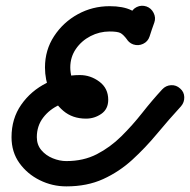

<svg xmlns="http://www.w3.org/2000/svg" viewBox="-20 -618 676 683"><path d="M501 -595Q518 -589 526.5 -572Q535 -555 529 -538Q524 -525 520 -512.5Q516 -500 512 -488Q512 -488 512 -488Q512 -488 512 -488Q506 -470 489 -462Q472 -454 454 -460Q437 -466 428.5 -483Q420 -500 427 -517Q431 -530 435 -542.5Q439 -555 444 -567Q450 -585 466.5 -593Q483 -601 501 -595ZM496 -467Q481 -456 462.5 -458.5Q444 -461 433 -476Q419 -495 408.5 -500.5Q398 -506 370 -506Q334 -506 302 -489.5Q270 -473 250 -444Q230 -415 230 -378Q230 -361 235.5 -339.5Q241 -318 253 -302Q265 -286 286 -286Q292 -286 285.5 -282.5Q279 -279 277 -272Q276 -270 275.5 -265.5Q275 -261 275 -263Q275 -264 275.5 -261.5Q276 -259 277 -258Q277 -257 277 -258Q276 -259 273 -260Q269 -261 264 -261Q227 -261 191.5 -245Q156 -229 133.5 -199.5Q111 -170 111 -130Q111 -103 127 -84Q143 -65 167.5 -55Q192 -45 216 -45Q277 -45 324.5 -69.5Q372 -94 411.5 -133Q451 -172 486 -216.5Q521 -261 557 -300Q557 -300 557 -300Q557 -300 557 -300Q570 -314 588.5 -315Q607 -316 621 -303Q635 -291 635.5 -272.5Q636 -254 624 -240Q580 -192 538.5 -142Q497 -92 450.5 -49.5Q404 -7 347 19Q290 45 216 45Q166 45 121.5 23Q77 1 49 -38Q21 -77 21 -130Q21 -196 55.5 -245.5Q90 -295 146 -323Q202 -351 264 -351Q302 -351 333.5 -327.5Q365 -304 365 -263Q365 -230 340.5 -213Q316 -196 286 -196Q238 -196 205.5 -223.5Q173 -251 156.5 -293Q140 -335 140 -378Q140 -440 172.5 -489.5Q205 -539 257 -567.5Q309 -596 370 -596Q418 -596 447.5 -581.5Q477 -567 505 -530Q516 -515 513.5 -496.5Q511 -478 496 -467Z"/></svg>

Font: FRB American Cursive Black
Style: Bold Italic
Weight: 900
Italic angle: -25°
Version: Version 2.0;Modular Font Editor K font №1